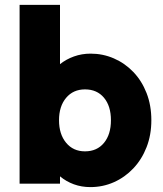

<svg xmlns="http://www.w3.org/2000/svg" viewBox="-20 -750 665 784"><path d="M225 0Q185 0 143 0Q101 0 60 0Q60 -181 60 -365Q60 -549 60 -730Q101 -730 143 -730Q185 -730 225 -730Q225 -670 225 -609Q225 -548 225 -488Q250 -508 282 -519.5Q314 -531 350 -531Q400 -531 445 -511.5Q490 -492 524.5 -456Q559 -420 578.5 -370Q598 -320 598 -259Q598 -199 578.5 -149Q559 -99 524.5 -62.5Q490 -26 445 -6Q400 14 349 14Q313 14 281.5 2.5Q250 -9 225 -30Q225 -23 225 -15.5Q225 -8 225 0ZM327 -132Q327 -132 327 -132Q327 -132 327 -132Q376 -132 404.5 -166.5Q433 -201 433 -259Q433 -317 404.5 -351Q376 -385 327 -385Q279 -385 250 -350.5Q221 -316 221 -259Q221 -202 250 -167Q279 -132 327 -132Z"/></svg>

Font: Tilt Warp
Style: Regular
Weight: 400
Designer: Andy Clymer
Foundry: Andy Clymer
Version: Version 1.000